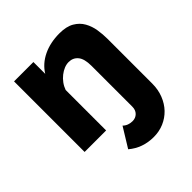

<svg xmlns="http://www.w3.org/2000/svg" viewBox="-199 -671 1010 1010"><g transform="rotate(-45 305.5 -166.5)"><path d="M368 202Q286 202 227 152L294 43Q305 54 319 59Q333 64 348 64Q371 64 386 49Q401 34 401 9V-295Q401 -347 381.5 -370.5Q362 -394 330 -394Q313 -394 296 -387Q279 -380 263 -367.5Q247 -355 234.5 -338Q222 -321 215 -301V0H55V-525H199V-437Q228 -484 281 -509.5Q334 -535 403 -535Q454 -535 485.5 -516.5Q517 -498 533.5 -468.5Q550 -439 555.5 -404Q561 -369 561 -336V-3Q561 42 546 80Q531 118 505 145Q479 172 444 187Q409 202 368 202Z"/></g></svg>

Font: Oxford Sans
Style: Regular
Weight: 800
Designer: Matt McInerney, Pablo Impallari, Rodrigo Fuenzalida
Foundry: Matt McInerney, Pablo Impallari, Rodrigo Fuenzalida
Version: Version 3.000g; ttfautohint (v1.5) -l 8 -r 28 -G 28 -x 14 -D